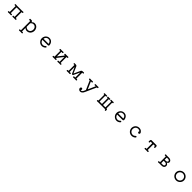

<svg xmlns="http://www.w3.org/2000/svg" viewBox="1457 -4670 9086 9086"><g transform="rotate(45 6000.0 -127.0)"><path d="M745 -52Q760 -52 770 -41.5Q780 -31 780 -17Q780 -2 769 8.5Q758 19 742 18Q711 15 692 14Q673 13 655 13Q634 13 615.5 14Q597 15 568 18Q552 19 541 8.5Q530 -2 530 -17Q530 -32 541 -43Q552 -54 568 -52Q579 -51 592 -49.5Q605 -48 618 -47H620Q627 -47 627 -55V-424Q627 -433 618 -433H385Q376 -433 376 -424V-55Q376 -47 383 -47Q397 -47 410.5 -49Q424 -51 436 -52Q451 -54 462 -43Q473 -32 473 -17Q473 -2 462 8.5Q451 19 436 18Q405 15 385.5 14Q366 13 349 13Q328 13 309.5 14Q291 15 261 18Q246 19 235 8.5Q224 -2 224 -17Q224 -32 235 -43Q246 -54 261 -52Q275 -49 292 -49H294Q301 -49 301 -57V-437Q301 -445 294 -445Q284 -445 272.5 -444.5Q261 -444 253 -442Q238 -441 227 -451.5Q216 -462 216 -477Q216 -493 227 -503.5Q238 -514 253 -512Q271 -510 292 -507.5Q313 -505 332 -505H646Q673 -505 692 -506.5Q711 -508 742 -512Q758 -514 769 -503.5Q780 -493 780 -477Q780 -462 769 -451.5Q758 -441 742 -442Q735 -444 727.5 -444Q720 -444 712 -445H710Q703 -445 703 -437V-57Q703 -49 711 -49Q719 -49 728.5 -50.5Q738 -52 745 -52Z M1519 -511Q1581 -511 1626.5 -487.5Q1672 -464 1702 -425Q1732 -386 1747 -339.5Q1762 -293 1762 -247Q1762 -200 1745.5 -153Q1729 -106 1696.5 -67.5Q1664 -29 1617 -6Q1570 17 1509 17Q1471 17 1437 3Q1403 -11 1375 -35Q1373 -37 1369 -37Q1364 -37 1364 -30V182Q1364 190 1371 190Q1382 190 1392.5 188.5Q1403 187 1413 187Q1427 187 1437 197Q1447 207 1447 222Q1447 237 1436 247Q1425 257 1409 256Q1378 253 1360 252Q1342 251 1327 251Q1308 251 1291 252.5Q1274 254 1244 256Q1228 257 1217 247Q1206 237 1206 222Q1206 207 1216 197Q1226 187 1240 187Q1249 187 1259.5 188Q1270 189 1280 190H1282Q1289 190 1289 182V-430Q1289 -438 1282 -438Q1269 -438 1257.5 -436.5Q1246 -435 1234 -435Q1219 -435 1208.5 -446.5Q1198 -458 1198 -473Q1198 -490 1210.5 -502Q1223 -514 1239 -512Q1259 -510 1282 -508Q1305 -506 1326 -506Q1342 -506 1353 -495Q1364 -484 1364 -468V-449Q1364 -443 1367 -441.5Q1370 -440 1374 -444Q1403 -473 1439 -492Q1475 -511 1519 -511ZM1511 -54Q1561 -54 1599.5 -80Q1638 -106 1660.5 -150.5Q1683 -195 1683 -248Q1683 -302 1662 -345Q1641 -388 1602.5 -413Q1564 -438 1512 -438Q1469 -438 1431.5 -417.5Q1394 -397 1368 -361Q1364 -356 1364 -350V-132Q1364 -127 1367 -122Q1390 -92 1426 -73Q1462 -54 1511 -54Z M2511 17Q2439 17 2380.5 -19Q2322 -55 2287 -115Q2252 -175 2252 -247Q2252 -320 2284.5 -380Q2317 -440 2373.5 -476Q2430 -512 2501 -512Q2607 -512 2670.5 -446.5Q2734 -381 2745 -274Q2748 -249 2730.5 -231.5Q2713 -214 2688 -214H2338Q2328 -214 2330 -204Q2339 -160 2365 -126Q2391 -92 2429 -73Q2467 -54 2511 -54Q2549 -54 2583.5 -70.5Q2618 -87 2643 -115Q2658 -130 2675 -130Q2686 -130 2696 -123Q2712 -112 2712 -93Q2712 -80 2704 -72Q2668 -30 2617.5 -6.5Q2567 17 2511 17ZM2330 -296Q2330 -295 2329.5 -294.5Q2329 -294 2329 -293Q2329 -286 2338 -286H2659Q2669 -286 2667 -296Q2654 -366 2614 -405.5Q2574 -445 2501 -445Q2431 -445 2386 -404Q2341 -363 2330 -296Z M3750 -52Q3766 -54 3777 -43Q3788 -32 3788 -17Q3788 -2 3777 8.5Q3766 19 3750 18Q3725 16 3704 14.5Q3683 13 3663 13Q3644 13 3623 14.5Q3602 16 3576 18Q3560 19 3549 8.5Q3538 -2 3538 -17Q3538 -32 3549 -43Q3560 -54 3576 -52Q3588 -51 3601.5 -49.5Q3615 -48 3628 -47H3630Q3637 -47 3637 -55V-356Q3637 -362 3633.5 -363.5Q3630 -365 3626 -360L3387 -59Q3385 -57 3385 -53Q3385 -48 3391 -48Q3401 -48 3411 -50Q3421 -52 3431 -52Q3445 -52 3455 -41.5Q3465 -31 3465 -17Q3465 -2 3454 8.5Q3443 19 3428 18Q3403 16 3382 15Q3361 14 3341 14Q3320 14 3299 15Q3278 16 3253 18Q3238 19 3227 8.5Q3216 -2 3216 -17Q3216 -32 3227 -43Q3238 -54 3253 -52Q3268 -49 3286 -49H3288Q3295 -49 3295 -57V-437Q3295 -445 3288 -445Q3270 -445 3253 -442Q3238 -441 3227 -451.5Q3216 -462 3216 -477Q3216 -493 3227 -503.5Q3238 -514 3253 -512Q3279 -510 3300 -508.5Q3321 -507 3341 -507Q3361 -507 3381.5 -508.5Q3402 -510 3428 -512Q3443 -514 3454 -503.5Q3465 -493 3465 -477Q3465 -462 3454 -451.5Q3443 -441 3428 -442Q3416 -444 3402.5 -445Q3389 -446 3375 -447H3373Q3366 -447 3366 -439V-160Q3366 -154 3369.5 -152.5Q3373 -151 3377 -156L3597 -433Q3600 -438 3600 -440Q3600 -446 3592 -444L3576 -442Q3560 -441 3549 -451.5Q3538 -462 3538 -477Q3538 -493 3549 -503.5Q3560 -514 3576 -512Q3602 -510 3623 -508.5Q3644 -507 3663 -507Q3683 -507 3703.5 -508.5Q3724 -510 3750 -512Q3766 -514 3777 -503.5Q3788 -493 3788 -477Q3788 -462 3777 -451.5Q3766 -441 3750 -442Q3735 -445 3718 -445H3716Q3709 -445 3709 -437V-57Q3709 -49 3717 -49Q3734 -49 3750 -52Z M4801 -52Q4817 -54 4828 -43Q4839 -32 4839 -17Q4839 -2 4828 8.5Q4817 19 4801 18Q4783 16 4763 14.5Q4743 13 4723 13H4714Q4694 13 4675 14Q4656 15 4627 18Q4611 19 4600 8.5Q4589 -2 4589 -17Q4589 -32 4600 -43Q4611 -54 4627 -52Q4639 -51 4652.5 -49.5Q4666 -48 4679 -47H4681Q4688 -47 4688 -55V-363Q4688 -370 4684 -371.5Q4680 -373 4677 -366L4539 -74Q4533 -61 4521 -53.5Q4509 -46 4495 -46Q4464 -46 4451 -74L4323 -359Q4321 -364 4317 -364Q4312 -364 4312 -356V-55Q4312 -47 4319 -47Q4333 -47 4346.5 -49Q4360 -51 4373 -52Q4389 -54 4400 -43Q4411 -32 4411 -17Q4411 -2 4400 8.5Q4389 19 4373 18Q4342 15 4323 14Q4304 13 4286 13Q4265 13 4246.5 14Q4228 15 4199 18Q4183 19 4172 8.5Q4161 -2 4161 -17Q4161 -32 4172 -43Q4183 -54 4199 -52Q4214 -49 4231 -49H4233Q4240 -49 4240 -57V-439Q4240 -447 4233 -447Q4224 -447 4216.5 -446Q4209 -445 4201 -443Q4186 -441 4174.5 -451Q4163 -461 4163 -476Q4163 -492 4174.5 -502Q4186 -512 4201 -510Q4217 -508 4225.5 -507Q4234 -506 4246 -506Q4258 -506 4282 -505Q4304 -505 4322.5 -493Q4341 -481 4350 -460L4489 -137Q4492 -131 4495 -131Q4500 -131 4501 -137L4648 -461Q4658 -481 4676.5 -493Q4695 -505 4717 -505Q4742 -506 4753.5 -506Q4765 -506 4773.5 -507.5Q4782 -509 4799 -511Q4814 -513 4825.5 -502.5Q4837 -492 4837 -477Q4837 -462 4825.5 -451.5Q4814 -441 4799 -443Q4792 -445 4784.5 -445.5Q4777 -446 4769 -447H4767Q4760 -447 4760 -439V-57Q4760 -49 4768 -49Q4785 -49 4801 -52Z M5771 -511Q5786 -513 5797 -502.5Q5808 -492 5808 -476Q5808 -461 5797 -450.5Q5786 -440 5771 -441L5753 -443H5751Q5746 -443 5742 -437L5496 111Q5430 258 5317 258Q5283 258 5254.5 242.5Q5226 227 5209 201.5Q5192 176 5192 146Q5192 114 5210 93.5Q5228 73 5256 73Q5280 73 5296.5 90.5Q5313 108 5313 132Q5313 160 5296 172Q5287 179 5295 184Q5305 192 5318 192Q5382 192 5424 98L5460 16Q5462 10 5460 4L5266 -438Q5262 -444 5257 -444Q5250 -444 5243 -442.5Q5236 -441 5228 -441Q5214 -441 5204 -451.5Q5194 -462 5194 -476Q5194 -492 5205 -502.5Q5216 -513 5231 -511Q5255 -509 5276 -508Q5297 -507 5316 -507Q5336 -507 5355.5 -508Q5375 -509 5397 -511Q5412 -513 5423 -502.5Q5434 -492 5434 -476Q5434 -461 5423 -450.5Q5412 -440 5397 -441Q5387 -443 5375 -443.5Q5363 -444 5351 -445H5349Q5339 -445 5344 -435L5496 -90Q5499 -84 5502 -84Q5507 -84 5508 -90L5663 -436Q5664 -438 5664 -441Q5664 -446 5658 -446Q5645 -446 5631 -444.5Q5617 -443 5605 -441Q5590 -440 5579 -450.5Q5568 -461 5568 -476Q5568 -492 5579 -502.5Q5590 -513 5605 -511Q5630 -509 5650.5 -508Q5671 -507 5690 -507Q5710 -507 5729.5 -508Q5749 -509 5771 -511Z M6827 26Q6829 41 6818.5 52Q6808 63 6793 63Q6777 63 6767 52Q6757 41 6758 26L6759 19V17Q6759 9 6750 9H6295Q6276 9 6255 11Q6234 13 6216 15Q6201 16 6190 6Q6179 -4 6179 -19Q6179 -35 6190 -45.5Q6201 -56 6216 -54Q6218 -54 6220.5 -53.5Q6223 -53 6225 -53Q6234 -53 6234 -62V-436Q6234 -444 6227 -444Q6223 -444 6220 -443.5Q6217 -443 6213 -443Q6199 -443 6189 -453Q6179 -463 6179 -477Q6179 -493 6190 -503.5Q6201 -514 6216 -512Q6235 -510 6250 -509Q6265 -508 6279 -508Q6293 -508 6308.5 -509Q6324 -510 6342 -512Q6357 -514 6368 -503.5Q6379 -493 6379 -477Q6379 -462 6368 -452Q6357 -442 6342 -443Q6335 -445 6328 -445Q6321 -445 6313 -446H6311Q6304 -446 6304 -438V-70Q6304 -61 6313 -61H6456Q6465 -61 6465 -70V-437Q6465 -446 6456 -446Q6452 -445 6449 -445Q6446 -445 6443 -444Q6428 -442 6417 -452Q6406 -462 6406 -477Q6406 -493 6417 -503Q6428 -513 6443 -511Q6460 -510 6473.5 -508.5Q6487 -507 6500 -507Q6514 -507 6527.5 -508.5Q6541 -510 6557 -511Q6572 -513 6583.5 -503Q6595 -493 6595 -477Q6595 -462 6583.5 -452Q6572 -442 6557 -444Q6554 -445 6551 -445Q6548 -445 6544 -446Q6535 -446 6535 -437V-70Q6535 -61 6544 -61H6687Q6696 -61 6696 -70V-438Q6696 -446 6689 -446Q6673 -446 6658 -443Q6643 -442 6632 -452Q6621 -462 6621 -477Q6621 -493 6632 -503.5Q6643 -514 6658 -512Q6677 -510 6692 -509Q6707 -508 6721 -508Q6735 -508 6750.5 -509Q6766 -510 6784 -512Q6799 -514 6810 -503.5Q6821 -493 6821 -477Q6821 -462 6810 -452Q6799 -442 6784 -443Q6782 -443 6779.5 -443.5Q6777 -444 6775 -444H6773Q6766 -444 6766 -436V-70Q6766 -61 6775 -61H6793Q6804 -61 6812 -53Q6820 -45 6821 -33Q6822 -18 6824 -3Q6826 12 6827 26Z M7511 17Q7439 17 7380.5 -19Q7322 -55 7287 -115Q7252 -175 7252 -247Q7252 -320 7284.5 -380Q7317 -440 7373.5 -476Q7430 -512 7501 -512Q7607 -512 7670.5 -446.5Q7734 -381 7745 -274Q7748 -249 7730.5 -231.5Q7713 -214 7688 -214H7338Q7328 -214 7330 -204Q7339 -160 7365 -126Q7391 -92 7429 -73Q7467 -54 7511 -54Q7549 -54 7583.5 -70.5Q7618 -87 7643 -115Q7658 -130 7675 -130Q7686 -130 7696 -123Q7712 -112 7712 -93Q7712 -80 7704 -72Q7668 -30 7617.5 -6.5Q7567 17 7511 17ZM7330 -296Q7330 -295 7329.5 -294.5Q7329 -294 7329 -293Q7329 -286 7338 -286H7659Q7669 -286 7667 -296Q7654 -366 7614 -405.5Q7574 -445 7501 -445Q7431 -445 7386 -404Q7341 -363 7330 -296Z M8526 17Q8462 17 8412 -5.5Q8362 -28 8327.5 -66.5Q8293 -105 8275 -152Q8257 -199 8257 -247Q8257 -321 8290.5 -381Q8324 -441 8382 -476.5Q8440 -512 8513 -512Q8608 -512 8670 -459Q8696 -437 8714 -408.5Q8732 -380 8732 -354Q8732 -339 8724 -323Q8716 -310 8703 -302Q8690 -294 8674 -294Q8649 -294 8633.5 -312Q8618 -330 8618 -352Q8618 -371 8628 -385Q8633 -392 8628 -398Q8610 -421 8579.5 -432Q8549 -443 8513 -443Q8459 -443 8418.5 -417Q8378 -391 8355 -347Q8332 -303 8332 -247Q8332 -195 8356.5 -151.5Q8381 -108 8424.5 -81.5Q8468 -55 8524 -55Q8568 -55 8604.5 -74Q8641 -93 8669 -123Q8680 -134 8695 -134Q8709 -134 8718 -124Q8730 -112 8730 -94Q8730 -79 8720 -68Q8683 -28 8632 -5.5Q8581 17 8526 17Z M9716 -383Q9717 -368 9706 -357Q9695 -346 9680 -346Q9665 -346 9654 -357Q9643 -368 9644 -383L9647 -419Q9647 -428 9639 -428H9547Q9538 -428 9538 -419V-57Q9538 -49 9545 -49Q9557 -49 9569 -50.5Q9581 -52 9591 -52Q9605 -52 9615 -42Q9625 -32 9625 -17Q9625 -2 9614 8.5Q9603 19 9587 18Q9556 15 9537 13.5Q9518 12 9500 12Q9479 12 9460.5 13.5Q9442 15 9413 18Q9397 19 9386 8.5Q9375 -2 9375 -17Q9375 -32 9385 -42Q9395 -52 9409 -52Q9419 -52 9430.5 -51Q9442 -50 9453 -49H9455Q9462 -49 9462 -57V-419Q9462 -428 9453 -428H9361Q9353 -428 9353 -419L9356 -383Q9357 -368 9346 -357Q9335 -346 9320 -346Q9305 -346 9294 -357Q9283 -368 9284 -383Q9286 -399 9287 -417.5Q9288 -436 9289 -455Q9291 -476 9305.5 -490.5Q9320 -505 9341 -505H9659Q9680 -505 9695 -490.5Q9710 -476 9711 -455Q9712 -436 9713.5 -417.5Q9715 -399 9716 -383Z M10309 17Q10293 19 10281 8Q10269 -3 10269 -19Q10269 -36 10281 -46.5Q10293 -57 10309 -55Q10318 -54 10328 -52.5Q10338 -51 10348 -50H10350Q10357 -50 10357 -58V-435Q10357 -443 10350 -443Q10339 -443 10328.5 -442Q10318 -441 10308 -439Q10292 -437 10280.5 -448Q10269 -459 10269 -475Q10269 -491 10280.5 -501.5Q10292 -512 10308 -510Q10320 -509 10332.5 -507.5Q10345 -506 10358 -505H10505Q10562 -505 10600.5 -485Q10639 -465 10658.5 -434Q10678 -403 10678 -368Q10678 -334 10657 -308.5Q10636 -283 10599 -270Q10591 -266 10599 -263Q10641 -250 10668 -217Q10695 -184 10695 -140Q10695 -105 10680 -70.5Q10665 -36 10627 -13.5Q10589 9 10519 9H10379Q10362 9 10344 11.5Q10326 14 10309 17ZM10439 -435Q10430 -435 10430 -426V-301Q10430 -292 10439 -292L10500 -293Q10554 -293 10581.5 -316.5Q10609 -340 10609 -368Q10609 -391 10586 -413Q10563 -435 10505 -435ZM10439 -225Q10430 -225 10430 -216V-69Q10430 -60 10439 -60H10519Q10580 -60 10603 -83Q10626 -106 10626 -139Q10626 -177 10599.5 -201Q10573 -225 10514 -225Z M11500 -512Q11556 -512 11605 -491.5Q11654 -471 11691 -434.5Q11728 -398 11749 -350Q11770 -302 11770 -247Q11770 -192 11749 -144Q11728 -96 11691 -59.5Q11654 -23 11605 -2.5Q11556 18 11500 18Q11444 18 11395 -2.5Q11346 -23 11309 -59.5Q11272 -96 11251 -144Q11230 -192 11230 -247Q11230 -302 11251 -350Q11272 -398 11309 -434.5Q11346 -471 11395 -491.5Q11444 -512 11500 -512ZM11500 -53Q11558 -53 11601.5 -80Q11645 -107 11670 -151Q11695 -195 11695 -247Q11695 -299 11669.5 -343Q11644 -387 11600 -414Q11556 -441 11500 -441Q11443 -441 11399 -414Q11355 -387 11330 -343Q11305 -299 11305 -247Q11305 -195 11330 -151Q11355 -107 11399.5 -80Q11444 -53 11500 -53Z"/></g></svg>

Font: Kiwi Maru
Style: Regular
Weight: 400
Designer: Hiroki-Chan
Version: Version 1.100